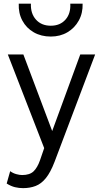

<svg xmlns="http://www.w3.org/2000/svg" viewBox="-20 -774 538 1019"><path d="M102.5 224.5Q81 224.5 59.8 219.5Q38.5 214.5 15.5 200L34 134.5Q49 145.5 66.5 150.2Q84 155 97.5 155Q137.5 155 158 135.5Q178.5 116 192.5 76L214.5 12L21.5 -485H104L257 -78.5L406 -485H485L269.5 85Q248 141 223.5 171.2Q199 201.5 169 213Q139 224.5 102.5 224.5ZM249.5 -580Q198.5 -580 159.2 -602.5Q120 -625 98.8 -664.5Q77.5 -704 79.5 -754.5H144Q142 -702 171 -669.8Q200 -637.5 249.5 -637.5Q299 -637.5 327.5 -669.8Q356 -702 353 -754.5H418.5Q420 -704.5 398.2 -665Q376.5 -625.5 338 -602.8Q299.5 -580 249.5 -580Z"/></svg>

Font: Geologica ExtraLight
Style: Regular
Weight: 200
Designer: Sindre Bremnes, Frode Helland
Foundry: Monokrom Skriftforlag AS
Version: Version 1.010; ttfautohint (v1.8.4.7-5d5b);gftools[0.9.28]